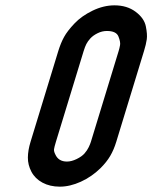

<svg xmlns="http://www.w3.org/2000/svg" viewBox="-20 -693 570 719"><path d="M356.1 -63C371.5 -78.3 383.7 -93.7 392.7 -109C401.7 -124.3 409.3 -142 415.4 -162L519.3 -502C524.4 -518.7 527.9 -533.2 529.6 -545.5C531.4 -557.8 530.2 -574.2 526.1 -594.5C522 -614.8 509.2 -633 487.8 -649C466.3 -665 440 -673 408.6 -673C381.3 -673 353.9 -666.3 326.5 -653C299.1 -639.7 276.5 -623.7 258.8 -605C241.1 -586.3 228.1 -569.5 219.9 -554.5C211.6 -539.5 204.5 -522 198.3 -502L94.4 -162C87.9 -140.7 84.5 -121 84.4 -103C84.2 -85 88.6 -67.3 97.6 -50C106.7 -32.7 120.5 -19 139.1 -9C157.7 1 179.4 6 204 6C229.4 6 255.6 -0.2 282.7 -12.5C309.8 -24.8 334.3 -41.7 356.1 -63ZM187 -115C183.3 -122.3 181.7 -128.7 182.3 -134C183 -139.3 185.3 -148.7 189.4 -162L293.3 -502C296.6 -512.7 299.9 -521.3 303.3 -528C306.7 -534.7 311.6 -541.7 318.2 -549C324.8 -556.3 333.8 -562.8 345.2 -568.5C356.6 -574.2 368.3 -577 380.3 -577C403.6 -577 418 -570.2 423.5 -556.5C429 -542.8 431 -532 429.6 -524C428.1 -516 426.4 -508.7 424.3 -502L320.4 -162C318.8 -156.7 316.1 -150 312.3 -142C308.5 -134 303.3 -126.2 296.6 -118.5C289.9 -110.8 280.1 -103.8 267.2 -97.5C254.2 -91.2 242.1 -88 230.8 -88C209.4 -88 194.9 -97 187 -115Z"/></svg>

Font: Din Kursivschrift
Style: Condensed Italic Polish
Weight: 400
Version: Version 1.07